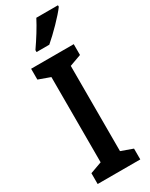

<svg xmlns="http://www.w3.org/2000/svg" viewBox="-240 -984 807 1030"><g transform="rotate(-30 164.0 -468.5)"><path d="M327 -928V-937H193C170 -892 136 -838 102 -789V-777H181C227 -816 299 -889 327 -928ZM296 0V-67L224 -93V-621L296 -647V-714H32V-647L104 -621V-93L32 -67V0Z"/></g></svg>

Font: Noto Sans Arabic UI Cn SmBd
Style: Regular
Weight: 600
Width: 3
Designer: Monotype Design Team, Nadine Chahine and Nizar Qandah
Foundry: Monotype Imaging Inc.
Version: Version 2.010